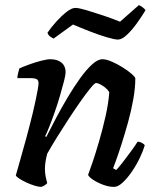

<svg xmlns="http://www.w3.org/2000/svg" viewBox="-20 -732 608 752"><path d="M141 0Q131 0 115 -5Q99 -10 83 -17.5Q67 -25 55.5 -32.5Q44 -40 42 -45Q48 -67 59 -105Q70 -143 83 -191Q96 -239 108 -288Q114 -314 119.5 -339Q125 -364 128 -382Q131 -400 131 -406Q131 -418 123.5 -422Q116 -426 101 -426H48Q48 -435 51 -446Q54 -457 56 -464Q71 -471 94.5 -479.5Q118 -488 141 -494Q164 -500 177 -500Q205 -500 221 -486.5Q237 -473 237 -449Q237 -439 230.5 -413.5Q224 -388 214.5 -355.5Q205 -323 193.5 -290.5Q182 -258 172 -233Q162 -208 157 -199L161 -195Q178 -229 199.5 -269.5Q221 -310 245 -350.5Q269 -391 293.5 -425Q318 -459 340.5 -479.5Q363 -500 381 -500Q396 -500 417 -491Q438 -482 459 -469Q480 -456 494.5 -443.5Q509 -431 510 -425Q510 -388 502 -343Q494 -298 481.5 -253Q469 -208 456.5 -169Q444 -130 434.5 -104Q425 -78 423 -73L435 -66Q445 -76 460.5 -96Q476 -116 492.5 -138.5Q509 -161 519 -177Q528 -177 536.5 -172Q545 -167 547 -163Q541 -142 528 -114.5Q515 -87 497 -60.5Q479 -34 460.5 -17Q442 0 427 0Q406 0 383.5 -8.5Q361 -17 344.5 -28Q328 -39 325 -47Q330 -60 342 -95Q354 -130 368 -178Q382 -226 393.5 -277Q405 -328 408 -371Q402 -381 392 -389Q382 -397 372 -402Q362 -407 356 -407Q351 -407 334.5 -387Q318 -367 295.5 -335Q273 -303 248.5 -265.5Q224 -228 202 -192.5Q180 -157 165 -130Q161 -116 158.5 -100.5Q156 -85 156 -70Q156 -56 158.5 -42.5Q161 -29 165 -15Q162 -11 155.5 -6.5Q149 -2 141 0ZM442 -577Q429 -577 398.5 -586Q368 -595 332 -609Q296 -623 266 -636L190 -581Q185 -583 177 -588.5Q169 -594 166 -604Q182 -627 202 -649Q222 -671 241.5 -686Q261 -701 275 -701Q289 -701 319 -692Q349 -683 385 -671Q421 -659 450 -647L524 -712Q531 -709 538.5 -703.5Q546 -698 550 -692Q535 -667 515.5 -640Q496 -613 476.5 -595Q457 -577 442 -577Z"/></svg>

Font: Texturina Medium 12pt SemiBold
Style: Italic
Weight: 600
Italic angle: -11°
Version: Version 1.002